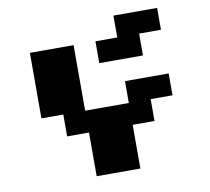

<svg xmlns="http://www.w3.org/2000/svg" viewBox="-92 -978 1183 1082"><g transform="rotate(-10 500.0 -437.5)"><path d="M625 -875H875V-750H750V-625H500V-750H625ZM125 -750H375V-375H625V-500H875V-375H750V-250H625V0H375V-250H250V-375H125Z"/></g></svg>

Font: Dogica Pixel
Style: Bold
Weight: 700
Designer: Roberto Mocci
Version: Version 001.000